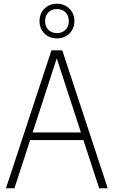

<svg xmlns="http://www.w3.org/2000/svg" viewBox="-20 -1010 610 1030"><path d="M12 0 256 -740H314L558 0H512L427.5 -258.5H141.5L57.5 0ZM155 -299.5H414L284.5 -697ZM285.5 -804Q245 -804 218.5 -830.2Q192 -856.5 192 -897Q192 -937 218.5 -963.5Q245 -990 285.5 -990Q326 -990 352.5 -963.5Q379 -937 379 -897Q379 -856.5 352.5 -830.2Q326 -804 285.5 -804ZM285.5 -832.5Q313.5 -832.5 331.2 -849.8Q349 -867 349 -897Q349 -927 331.2 -944.2Q313.5 -961.5 285.5 -961.5Q257.5 -961.5 239.8 -944.2Q222 -927 222 -897Q222 -867 239.8 -849.8Q257.5 -832.5 285.5 -832.5Z"/></svg>

Font: Encode Sans Condensed Condensed ExtraLight
Style: Regular
Weight: 200
Width: 3
Designer: Multiple Designers
Foundry: Impallari Type
Version: Version 3.000; ttfautohint (v1.8.3) -l 8 -r 50 -G 200 -x 14 